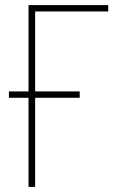

<svg xmlns="http://www.w3.org/2000/svg" viewBox="-20 -734 540 754"><path d="M293 -350V-375H118V-689H405V-714H92V-375H15V-350H92V0H118V-350Z"/></svg>

Font: Noto Sans Mono UI Condensed Thin
Style: Regular
Weight: 250
Width: 3
Designer: Monotype Design team
Foundry: Monotype Imaging Inc.
Version: 1.000